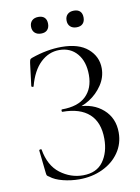

<svg xmlns="http://www.w3.org/2000/svg" viewBox="-90 -860 682 932"><g transform="rotate(-10 251.0 -393.5)"><path d="M378 -161Q378 -242 332.5 -283.5Q287 -325 201 -325Q197 -325 197 -331Q197 -337 201 -337Q279 -337 318.5 -375Q358 -413 358 -479Q358 -545 325 -584Q292 -623 237 -623Q185 -623 144.5 -584.5Q104 -546 84 -471Q84 -469 80 -469Q78 -469 75.5 -470.5Q73 -472 73 -473L87 -586Q89 -598 91 -602Q93 -606 102 -609Q179 -636 250 -636Q335 -636 380 -597Q425 -558 425 -500Q425 -456 399.5 -418Q374 -380 336 -356Q298 -332 263 -329L277 -337Q354 -337 403 -293.5Q452 -250 452 -179Q452 -124 422 -80.5Q392 -37 340 -12.5Q288 12 225 12Q184 12 144.5 2Q105 -8 83 -26Q74 -31 72 -34.5Q70 -38 69 -49L57 -160Q57 -163 62.5 -164Q68 -165 69 -162Q83 -81 134 -42.5Q185 -4 246 -4Q313 -4 345.5 -49Q378 -94 378 -161ZM122 -758Q122 -777 133.5 -788Q145 -799 165 -799Q185 -799 195.5 -788.5Q206 -778 206 -758Q206 -739 195.5 -728Q185 -717 165 -717Q145 -717 133.5 -728Q122 -739 122 -758ZM297 -758Q297 -777 308.5 -788Q320 -799 340 -799Q360 -799 370.5 -788.5Q381 -778 381 -758Q381 -739 370.5 -728Q360 -717 340 -717Q320 -717 308.5 -728Q297 -739 297 -758Z"/></g></svg>

Font: Cormorant Infant
Style: Regular
Weight: 400
Designer: Christian Thalmann (Catharsis Fonts)
Foundry: Catharsis Fonts
Version: Version 4.000